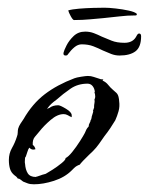

<svg xmlns="http://www.w3.org/2000/svg" viewBox="-20 -453 386 498"><path d="M68 25Q58 25 51.5 22.5Q45 20 40 18Q37 16 33.5 13Q30 10 26 10Q25 8 22 5L18 2Q9 -5 6 -15Q3 -25 3 -38Q3 -55 11 -69Q19 -83 24 -99Q26 -104 26 -109Q26 -114 27 -119Q29 -126 33 -132Q37 -138 41 -144Q64 -184 96 -208.5Q128 -233 173 -250Q178 -252 190.5 -254Q203 -256 208 -256Q216 -256 223 -253.5Q230 -251 237 -249Q239 -248 241.5 -247.5Q244 -247 248 -247L246 -244Q255 -240 260.5 -233Q266 -226 273 -220L282 -212Q286 -208 287.5 -201.5Q289 -195 289 -191Q291 -177 287.5 -164.5Q284 -152 279 -141Q273 -131 266 -120.5Q259 -110 251 -100Q244 -90 237 -80Q230 -70 221 -61Q219 -59 211 -51.5Q203 -44 195.5 -36Q188 -28 187 -26Q178 -23 172 -17L166 -11Q148 7 120 16Q92 25 68 25ZM73 6Q74 5 76 5L85 2Q90 0 94.5 -1Q99 -2 100 -3Q104 -5 116.5 -13Q129 -21 140 -30Q151 -39 150 -43Q157 -46 167.5 -59Q178 -72 187.5 -87Q197 -102 200 -108Q202 -113 204 -117Q206 -121 210 -125Q210 -130 212.5 -134Q215 -138 215 -141Q217 -143 217.5 -147.5Q218 -152 219 -154Q221 -162 222 -164L221 -165Q222 -167 222.5 -169.5Q223 -172 224 -173V-176Q224 -181 225 -185.5Q226 -190 225 -195Q227 -199 227 -202Q227 -205 226.5 -208Q226 -211 225 -214L226 -215Q225 -224 220 -230Q215 -236 207 -236Q182 -236 163 -223Q144 -210 126 -194Q119 -189 113.5 -184Q108 -179 103 -172Q103 -171 102 -170Q104 -172 108 -173Q117 -180 131 -180Q136 -180 151 -171Q166 -162 166 -154V-149Q159 -152 158 -153L154 -155Q150 -157 145 -157Q129 -157 111.5 -142Q94 -127 83 -113Q76 -105 70 -97.5Q64 -90 65 -77Q70 -74 72 -66Q69 -65 66 -65Q61 -65 56 -70Q53 -66 51 -59Q49 -52 47 -47L45 -44Q45 -40 44.5 -36Q44 -32 45 -28Q46 -13 52 -3.5Q58 6 73 6ZM290 -309Q279 -309 268.5 -313Q258 -317 247 -322Q235 -328 222 -333Q209 -338 192 -338Q182 -338 173 -330.5Q164 -323 156 -312Q155 -309 150 -309Q143 -309 145 -317Q146 -322 152.5 -335Q159 -348 171 -359.5Q183 -371 201 -371Q213 -371 223.5 -367Q234 -363 244 -358Q256 -353 269.5 -347.5Q283 -342 303 -342Q323 -342 332 -356Q334 -360 336 -363Q338 -366 341 -366Q346 -366 346 -359Q346 -331 331.5 -320Q317 -309 290 -309ZM172 -401Q169 -401 163.5 -411Q158 -421 157 -426Q167 -429 185 -430.5Q203 -432 221.5 -432.5Q240 -433 251 -433Q262 -433 280 -431Q298 -429 314 -425.5Q330 -422 335 -417Q335 -413 332 -413Q310 -413 290 -410.5Q270 -408 248 -406Q236 -405 215 -403Q194 -401 172 -401Z"/></svg>

Font: Qwitcher Grypen
Style: Bold
Weight: 700
Designer: Robert E. Leuschke
Foundry: Robert E. Leuschke
Version: Version 1.100; ttfautohint (v1.8.3)